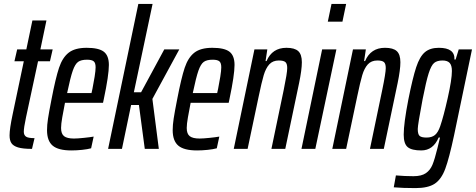

<svg xmlns="http://www.w3.org/2000/svg" viewBox="-20 -763 2439 984"><path d="M29 -69Q29 -103 45 -178L102 -449H54L68 -510H115L146 -658H218L187 -510H250L236 -449H175L113 -160Q102 -108 102 -88Q102 -71 113 -63Q124 -55 157 -55L144 0Q97 0 72.5 -7.5Q48 -15 38.5 -29.5Q29 -44 29 -69Z M221 -96Q221 -122 226 -155Q231 -188 244 -254Q265 -363 282.5 -415.5Q300 -468 332 -493Q364 -518 424 -518Q486 -518 512 -498Q538 -478 538 -430Q538 -378 512 -255L508 -236H313Q305 -195 299 -161Q293 -127 293 -107Q293 -77 308.5 -65Q324 -53 359 -53Q377 -53 410.5 -56.5Q444 -60 460 -63L447 -3Q429 2 400.5 5Q372 8 346 8Q279 8 250 -16.5Q221 -41 221 -96ZM449 -286 454 -309Q460 -338 465 -370Q470 -402 470 -418Q470 -441 460 -449Q450 -457 426 -457Q396 -457 380.5 -446Q365 -435 353 -401Q341 -367 324 -286Z M534 0 689 -743H762L666 -290H703L822 -510H899L761 -256L794 0H722L692 -225H652L605 0Z M865 -96Q865 -122 870 -155Q875 -188 888 -254Q909 -363 926.5 -415.5Q944 -468 976 -493Q1008 -518 1068 -518Q1130 -518 1156 -498Q1182 -478 1182 -430Q1182 -378 1156 -255L1152 -236H957Q949 -195 943 -161Q937 -127 937 -107Q937 -77 952.5 -65Q968 -53 1003 -53Q1021 -53 1054.5 -56.5Q1088 -60 1104 -63L1091 -3Q1073 2 1044.5 5Q1016 8 990 8Q923 8 894 -16.5Q865 -41 865 -96ZM1093 -286 1098 -309Q1104 -338 1109 -370Q1114 -402 1114 -418Q1114 -441 1104 -449Q1094 -457 1070 -457Q1040 -457 1024.5 -446Q1009 -435 997 -401Q985 -367 968 -286Z M1284 -510H1350L1341 -450H1346Q1375 -518 1448 -518Q1490 -518 1508.5 -501Q1527 -484 1527 -444Q1527 -406 1513 -338L1442 0H1371L1434 -302Q1452 -389 1452 -414Q1452 -437 1442.5 -445Q1433 -453 1409 -453Q1378 -453 1360 -433Q1342 -413 1331.5 -377.5Q1321 -342 1306 -270L1249 0H1178Z M1660 -652 1679 -743H1754L1735 -652ZM1525 0 1631 -510H1704L1596 0Z M1789 -510H1855L1846 -450H1851Q1880 -518 1953 -518Q1995 -518 2013.5 -501Q2032 -484 2032 -444Q2032 -406 2018 -338L1947 0H1876L1939 -302Q1957 -389 1957 -414Q1957 -437 1947.5 -445Q1938 -453 1914 -453Q1883 -453 1865 -433Q1847 -413 1836.5 -377.5Q1826 -342 1811 -270L1754 0H1683Z M1998 197 2009 136Q2055 140 2099 140Q2140 140 2162.5 124.5Q2185 109 2196.5 81Q2208 53 2222 -4L2235 -58H2228Q2200 8 2139 8Q2090 8 2069.5 -9Q2049 -26 2049 -73Q2049 -131 2073 -254Q2095 -364 2113 -418.5Q2131 -473 2157.5 -495.5Q2184 -518 2229 -518Q2312 -518 2309 -458H2315L2331 -510H2399L2307 -69Q2282 48 2262 102Q2242 156 2208 178.5Q2174 201 2109 201Q2045 201 1998 197ZM2236 -116Q2253 -165 2274.5 -260.5Q2296 -356 2296 -399Q2296 -428 2284.5 -440.5Q2273 -453 2248 -453Q2220 -453 2205 -440.5Q2190 -428 2177 -387.5Q2164 -347 2146 -255Q2121 -123 2121 -102Q2121 -75 2130.5 -66.5Q2140 -58 2166 -58Q2193 -58 2209 -71Q2225 -84 2236 -116Z"/></svg>

Font: Saira Ultra Condensed Medium
Style: Italic
Weight: 500
Width: 1
Italic angle: -12°
Designer: Hector Gatti with collaboration of the Omnibus-Type team
Foundry: Omnibus-Type
Version: Version 1.001; ttfautohint (v1.8)